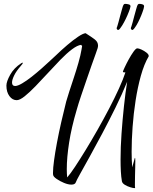

<svg xmlns="http://www.w3.org/2000/svg" viewBox="-20 -944 786 989"><path d="M672 25Q666 25 651 20.5Q636 16 623 8Q610 0 608 -10Q604 -33 602.5 -61.5Q601 -90 601 -123Q601 -185 606 -256Q611 -327 618.5 -397Q626 -467 635 -523Q609 -459 575 -390Q541 -321 506.5 -256Q472 -191 442 -137Q412 -83 392.5 -48Q373 -13 371 -6Q367 7 348 7Q331 7 309.5 -2Q288 -11 271.5 -22.5Q255 -34 254 -42Q253 -44 253 -47.5Q253 -51 253 -55Q253 -78 258.5 -118.5Q264 -159 273.5 -209.5Q283 -260 295.5 -315Q308 -370 321 -421Q326 -439 336.5 -471.5Q347 -504 360 -543Q373 -582 384 -620.5Q395 -659 400 -689Q403 -707 403 -707Q403 -709 401.5 -709Q400 -709 398 -713Q379 -711 351 -690Q323 -669 291.5 -636.5Q260 -604 227 -568Q194 -532 163 -500Q132 -468 107 -448Q82 -428 66 -428Q44 -428 28.5 -449Q13 -470 13 -503Q13 -524 32.5 -559Q52 -594 89 -618Q94 -621 96 -621Q98 -621 98 -620Q98 -617 86 -603Q64 -578 53 -555.5Q42 -533 42 -519Q42 -501 58 -501Q71 -501 94 -514.5Q117 -528 143 -548.5Q169 -569 194.5 -591.5Q220 -614 239 -632Q258 -650 266 -657Q296 -686 326.5 -712Q357 -738 382.5 -755Q408 -772 421 -773Q451 -754 468 -741Q485 -728 485 -709Q485 -704 483 -696Q482 -691 473 -667Q464 -643 451.5 -607Q439 -571 425 -530.5Q411 -490 397.5 -450Q384 -410 375 -378Q348 -287 336 -209.5Q324 -132 324 -73Q324 -62 324.5 -51Q325 -40 326 -30Q342 -48 366.5 -85Q391 -122 421 -171Q451 -220 482.5 -275.5Q514 -331 542.5 -385.5Q571 -440 593 -488.5Q615 -537 626 -571Q613 -571 613 -574Q613 -577 621.5 -595.5Q630 -614 642.5 -637Q655 -660 667.5 -677.5Q680 -695 687 -695Q695 -695 709 -688.5Q723 -682 734.5 -673Q746 -664 746 -656V-654Q722 -613 705.5 -553.5Q689 -494 678.5 -426.5Q668 -359 663 -290.5Q658 -222 658 -163Q658 -118 661 -82Q666 -97 670 -114Q674 -131 675 -131Q677 -131 677 -115Q677 -102 676.5 -81Q676 -60 675.5 -38Q675 -16 675 1Q675 9 675 15.5Q675 22 676 24Q676 25 672 25ZM590 -790Q587 -788 583 -793Q581 -795 581 -798Q581 -802 584 -808Q586 -813 590 -828.5Q594 -844 599 -862.5Q604 -881 608 -895Q612 -909 613 -912Q616 -921 620 -923Q621 -924 626 -924Q632 -924 641 -922Q650 -920 651 -916Q654 -913 649 -898Q644 -883 636 -864.5Q628 -846 619 -829.5Q610 -813 604 -805Q597 -793 590 -790ZM663 -790Q660 -788 656 -793Q654 -795 654 -798Q654 -802 657 -808Q659 -813 663 -828.5Q667 -844 672 -862.5Q677 -881 681 -895Q685 -909 686 -912Q689 -921 693 -923Q694 -924 699 -924Q705 -924 712.5 -922Q720 -920 721 -916Q724 -913 719.5 -898Q715 -883 707.5 -864.5Q700 -846 691.5 -829.5Q683 -813 677 -805Q670 -793 663 -790Z"/></svg>

Font: Comforter
Style: Regular
Weight: 400
Designer: Robert E. Leuschke
Foundry: Robert E. Leuschke
Version: Version 1.013; ttfautohint (v1.8.3)